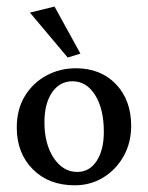

<svg xmlns="http://www.w3.org/2000/svg" viewBox="-20 -550 444 576"><path d="M204.1 5.9Q126 5.9 78.1 -42.5Q30.3 -90.8 30.3 -167.5Q30.3 -222.2 54.7 -262Q79.1 -301.8 119.4 -323.5Q159.7 -345.2 207.5 -345.2Q282.2 -345.2 327.9 -297.4Q373.5 -249.5 373.5 -172.4Q373.5 -122.1 351.1 -81.8Q328.6 -41.5 290.3 -17.8Q252 5.9 204.1 5.9ZM211.9 -34.2Q248.5 -34.2 270 -67.1Q291.5 -100.1 291.5 -154.8Q291.5 -222.7 265.6 -264.4Q239.7 -306.2 197.3 -306.2Q159.2 -306.2 136.2 -272.7Q113.3 -239.3 113.3 -183.1Q113.3 -118.2 141.1 -76.2Q168.9 -34.2 211.9 -34.2ZM183.1 -377.4 69.8 -512.2 143.6 -530.3 221.2 -389.2Z"/></svg>

Font: Lateef
Style: Regular
Weight: 400
Designer: SIL International
Foundry: SIL International
Version: Version 4.200